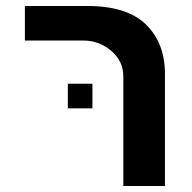

<svg xmlns="http://www.w3.org/2000/svg" viewBox="-20 -620 640 640"><path d="M206.1 -340.8H288.1V-258.8H206.1ZM391.1 -365.2Q391.1 -416 351.1 -450.2Q310.5 -484.9 257.8 -484.9H63V-600.1H270Q404.8 -600.1 467.8 -537.1Q529.8 -475.1 529.8 -374V0H391.1Z"/></svg>

Font: Miedinger*
Style: Bold
Weight: 700
Version: Version 001.000